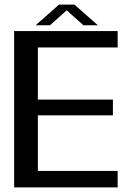

<svg xmlns="http://www.w3.org/2000/svg" viewBox="-20 -809 582 829"><path d="M41 0H488V-71H143.5V-311H467.5V-379H143.5V-604H488V-675H41ZM134 -700H196L268 -764.5L340 -700H402.5L301.5 -789H234.5Z"/></svg>

Font: Anybody UltraCondensed Thin
Style: Regular
Weight: 400
Version: Version 1.111